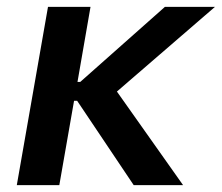

<svg xmlns="http://www.w3.org/2000/svg" viewBox="-20 -540 647 560"><path d="M29 0H153L196 -246H205L370 0H514L321 -273L607 -520H461L214 -301H206L244 -520H120Z"/></svg>

Font: Fixel Display SemiBold
Style: Italic
Weight: 600
Italic angle: -10°
Designer: AlfaBravo + MacPaw
Foundry: Kyrylo Tkachov, Marchela Mozhyna, Serhii Makarenko, Maria Weinstein, Zakhar Kryvoshyya
Version: Version 1.210;Glyphs 3.2 (3217)